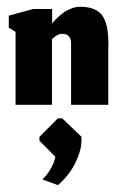

<svg xmlns="http://www.w3.org/2000/svg" viewBox="-20 -310 356 568"><path d="M151.3 237.7Q185.3 208.3 203.2 171.3Q221 134.3 221 106.3V94.7L164 40H151.3L96.7 94.7V106.3L143.7 153.7Q140.7 169 133 183.7Q125.3 198.3 118.5 206.7Q111.7 215 105.3 220.7ZM133.7 0V-194.3Q134.3 -195 136.2 -196.5Q138 -198 138.8 -198.7Q139.7 -199.3 141.5 -200.8Q143.3 -202.3 144.3 -203Q145.3 -203.7 147 -204.8Q148.7 -206 150 -206.5Q151.3 -207 153.2 -207.8Q155 -208.7 156.5 -209Q158 -209.3 159.8 -209.7Q161.7 -210 163.7 -210Q191.3 -210 190.3 -178.7V0H300.3V-169Q300.3 -171.3 300.7 -175.3Q300.7 -179.3 300.7 -181.3Q300.7 -240 281.8 -265Q263 -290 217.3 -290Q204.3 -290 190.8 -284.8Q177.3 -279.7 167.7 -272.5Q158 -265.3 150.2 -258Q142.3 -250.7 138.3 -245.3L134.3 -240.3V-283.3H77.7L6 -263.7V-228L26 -215.7V0Z"/></svg>

Font: Jomhuria
Style: Regular
Weight: 400
Designer: Arabic design by Kourosh Beigpour, Latin design by Eben Sorkin, engineering by Lasse Fister and Khaled Hosney
Version: Version 1.0000